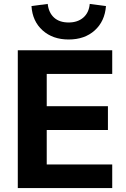

<svg xmlns="http://www.w3.org/2000/svg" viewBox="-20 -962 645 982"><path d="M71 0V-705H554V-584H219V-419H532V-297H219V-121H554V0ZM331 -760Q250 -760 198 -806.5Q146 -853 141 -931L224 -942Q229 -897 256.5 -872Q284 -847 331 -847Q377 -847 406 -872Q435 -897 439 -942L522 -931Q516 -853 464.5 -806.5Q413 -760 331 -760Z"/></svg>

Font: Nunito Sans 12pt ExtraLight 12pt ExtraBold
Style: Regular
Weight: 800
Version: Version 3.101;gftools[0.9.27]